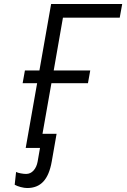

<svg xmlns="http://www.w3.org/2000/svg" viewBox="-20 -745 640 967"><path d="M167 -326H94L105.5 -390H178.5L237.5 -725H595.5L583 -656H297L250.5 -390H434.5L423 -326H239L194 -71H265L240.5 69Q228.5 137 198.2 169.5Q168 202 117 202Q102.5 202 84.5 197.2Q66.5 192.5 54 185.5L61 121Q69.5 125.5 84.8 128.2Q100 131 111.5 131Q133.5 131 149 113.8Q164.5 96.5 169.5 69L191 -54.5L181.5 0H109.5Z"/></svg>

Font: JuliaMono
Style: Italic
Weight: 400
Italic angle: -9°
Monospace: yes
Designer: cormullion
Foundry: corm
Version: Version 0.057; ttfautohint (v1.8.4)